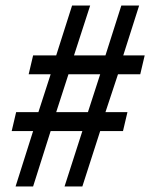

<svg xmlns="http://www.w3.org/2000/svg" viewBox="-20 -670 540 690"><path d="M36 0 99 -199H22L38 -267H118L162 -403H83L99 -471H182L239 -650H304L246 -471H359L416 -650H480L423 -471H500L484 -403H404L359 -267H438L422 -199H340L276 0H212L276 -199H162L99 0ZM182 -267H296L340 -403H226Z"/></svg>

Font: Source Sans 3 Medium
Style: Italic
Weight: 500
Italic angle: -11°
Designer: Paul D. Hunt
Foundry: Adobe
Version: Version 3.052;hotconv 1.1.0;makeotfexe 2.6.0